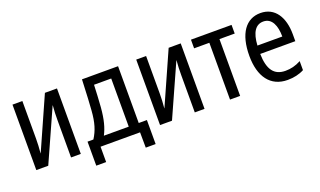

<svg xmlns="http://www.w3.org/2000/svg" viewBox="-71 -950 2469 1480"><g transform="rotate(-20 1164.0 -210.5)"><path d="M71 0H169L360 -426H361C357 -386 356 -341 356 -303V0H436V-537H337L147 -110H146C150 -150 152 -195 152 -230V-537H71Z M517 126H598V0H922L923 126H1004V-71H937V-537H641C635 -400 633 -346 628 -286C621 -189 602 -129 565 -71H517ZM651 -71C679 -125 696 -187 704 -284C709 -342 711 -406 714 -466H855V-71Z M1086 0H1184L1375 -426H1376C1372 -386 1371 -341 1371 -303V0H1451V-537H1352L1162 -110H1161C1165 -150 1167 -195 1167 -230V-537H1086Z M1660 0H1743V-466H1868V-537H1535V-466H1660Z M2131 10C2180 10 2227 0 2266 -21V-95C2222 -71 2181 -62 2139 -62C2046 -62 2002 -122 1999 -251H2287V-308C2287 -447 2226 -547 2107 -547C1988 -547 1915 -447 1915 -265C1915 -96 1989 10 2131 10ZM2001 -319C2007 -425 2043 -478 2106 -478C2177 -478 2205 -407 2205 -319Z"/></g></svg>

Font: Noto Sans Condensed
Style: Regular
Weight: 400
Width: 3
Designer: Monotype Design Team
Foundry: Monotype Imaging Inc.
Version: Version 2.013